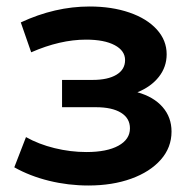

<svg xmlns="http://www.w3.org/2000/svg" viewBox="-20 -562 594 591"><path d="M508 -157Q508 -108 475 -70.5Q442 -33 384 -12Q326 9 252 9Q190 9 131 -5.5Q72 -20 24 -47L60 -140Q99 -118 148 -106Q197 -94 246 -94Q309 -94 344.5 -113.5Q380 -133 380 -167Q380 -198 352.5 -215Q325 -232 275 -232H171V-316H265Q312 -316 338.5 -332Q365 -348 365 -377Q365 -406 333 -423Q301 -440 245 -440Q165 -440 76 -401L44 -493Q149 -542 256 -542Q324 -542 378 -523.5Q432 -505 462.5 -471.5Q493 -438 493 -395Q493 -356 469 -325.5Q445 -295 403 -278Q453 -264 480.5 -232.5Q508 -201 508 -157Z"/></svg>

Font: CMG Sans SemiBold
Style: Regular
Weight: 600
Designer: Julieta Ulanovsky
Foundry: Julieta Ulanovsky
Version: Version 7.200